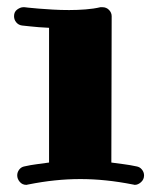

<svg xmlns="http://www.w3.org/2000/svg" viewBox="-20 -501 427 533"><path d="M354 12.2Q353 12.2 351.8 11.7Q350.6 11.2 349.1 11.2Q309.6 3.4 273.9 -0.2Q238.3 -3.9 203.1 -3.9Q167.5 -3.9 132.3 -0.2Q97.2 3.4 58.1 11.2Q56.6 11.2 55.7 11.7Q54.7 12.2 53.2 12.2Q42 12.2 34.9 3.9Q27.8 -4.4 27.8 -14.2Q27.8 -22.9 33.4 -30.3Q39.1 -37.6 47.9 -39.1Q64.9 -43 82.3 -45.2Q99.6 -47.4 116.2 -49.8V-423.8Q85.4 -425.3 64.5 -427.7Q43.5 -430.2 41 -430.2Q31.2 -431.6 25.1 -439Q19 -446.3 19 -456.1Q19 -468.3 27.8 -474.6Q36.6 -481 44.9 -481H47.9Q48.3 -481 59.1 -479.7Q69.8 -478.5 87.2 -477.1Q104.5 -475.6 126.5 -474.4Q148.4 -473.1 171.9 -473.1Q195.3 -473.1 217.8 -474.9Q240.2 -476.6 258.8 -481H264.2Q275.4 -481 282.7 -473.4Q290 -465.8 290 -456.1L289.1 -49.8Q306.2 -47.4 323.5 -45.2Q340.8 -43 358.9 -39.1Q368.2 -37.6 374 -30.3Q379.9 -22.9 379.9 -14.2Q379.9 -2.9 371.6 4.6Q363.3 12.2 354 12.2Z"/></svg>

Font: Ribeye
Style: Regular
Weight: 400
Designer: Astigmatic (AOETI)
Foundry: Astigmatic (AOETI)
Version: Version 1.000